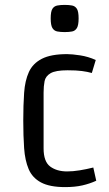

<svg xmlns="http://www.w3.org/2000/svg" viewBox="-20 -752 445 784"><path d="M254 -531Q274 -531 307 -526Q340 -521 371 -507L355 -454Q337 -459 314.5 -462Q292 -465 256 -465Q207 -465 186.5 -453Q166 -441 162 -420.5Q158 -400 158 -374V-146Q158 -92 185 -72Q212 -52 254 -52Q278 -52 305.5 -56.5Q333 -61 361 -68L373 -14Q347 -2 316.5 5Q286 12 246 12Q183 12 147.5 -7Q112 -26 97 -61.5Q82 -97 78.5 -147Q75 -197 75 -260Q75 -323 78.5 -373Q82 -423 98 -458Q114 -493 151 -512Q188 -531 254 -531ZM244 -732Q262 -732 274.5 -729.5Q287 -727 294 -716Q301 -705 301 -677Q301 -649 294 -637.5Q287 -626 274.5 -623.5Q262 -621 244 -621Q227 -621 214 -623.5Q201 -626 194 -637.5Q187 -649 187 -677Q187 -705 194 -716Q201 -727 214 -729.5Q227 -732 244 -732Z"/></svg>

Font: Strait
Style: Regular
Weight: 400
Designer: Eduardo Rodriguez Tunni
Foundry: Eduardo Rodriguez Tunni
Version: Version 1.002; ttfautohint (v1.8.4.7-5d5b);gftools[0.9.23]